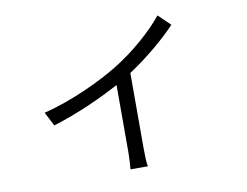

<svg xmlns="http://www.w3.org/2000/svg" viewBox="-75 -713 1150 894"><g transform="rotate(-10 500.0 -266.0)"><path d="M125 -253 159 -187C277 -223 394 -277 477 -322V-8C477 22 474 61 473 76H555C551 61 550 22 550 -8V-366C641 -426 726 -499 777 -554L721 -608C670 -544 579 -463 486 -406C404 -355 257 -285 125 -253Z"/></g></svg>

Font: ChiuKong Gothic CL Normal
Style: Regular
Weight: 350
Designer: Ryoko NISHIZUKA 西塚涼子 (kana, bopomofo & ideographs); Paul D. Hunt (Latin, Greek & Cyrillic); Sandoll Communications 산돌커뮤니
Foundry: Adobe
Version: Version 1.300